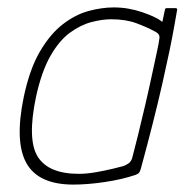

<svg xmlns="http://www.w3.org/2000/svg" viewBox="-20 -492 524 518"><path d="M178 6Q84 6 51.5 -51.5Q19 -109 44 -230Q60 -306 88 -353.5Q116 -401 150 -427Q184 -453 219.5 -462.5Q255 -472 287 -472Q326 -472 364 -459Q402 -446 418 -433L425 -466Q425 -468 426.5 -469Q428 -470 429 -470H454Q458 -470 458 -466Q455 -449 450 -420.5Q445 -392 437 -353.5Q429 -315 418 -266.5Q407 -218 392.5 -160.5Q378 -103 360 -37Q359 -33 356.5 -28Q354 -23 345 -20Q310 -8 263.5 -1Q217 6 178 6ZM193 -23Q214 -23 239.5 -27.5Q265 -32 285.5 -37Q306 -42 313 -44Q319 -46 326.5 -51Q334 -56 337 -67Q344 -93 353 -130Q362 -167 371.5 -207.5Q381 -248 389 -285.5Q397 -323 403 -350.5Q409 -378 410 -388Q411 -394 408.5 -398.5Q406 -403 398 -407Q376 -419 347.5 -429.5Q319 -440 280 -440Q256 -440 227 -432.5Q198 -425 169 -404Q140 -383 116 -341Q92 -299 77 -230Q53 -115 82 -69Q111 -23 193 -23Z"/></svg>

Font: Glory Thin Thin
Style: Italic
Weight: 250
Italic angle: -12°
Version: Version 1.011